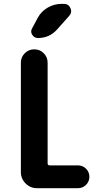

<svg xmlns="http://www.w3.org/2000/svg" viewBox="-20 -990 540 1010"><path d="M304.7 -969.7H315.4Q340.8 -969.7 350.6 -947.3Q360.4 -924.8 343.8 -906.2L280.3 -835Q240.2 -790 179.7 -790Q160.2 -790 149.4 -807.1Q138.7 -824.2 149.4 -841.8L178.7 -896.5Q197.3 -930.7 231.4 -950.2Q265.6 -969.7 304.7 -969.7ZM389.6 -120.1Q415 -120.1 432.6 -102.5Q450.2 -85 450.2 -60.1Q450.2 -35.2 432.6 -17.6Q415 0 389.6 0H174.8Q139.6 0 114.7 -24.9Q89.8 -49.8 89.8 -85V-660.2Q89.8 -689.5 110.4 -710Q130.9 -730.5 160.2 -730.5Q189.5 -730.5 210 -710Q230.5 -689.5 230.5 -660.2V-130.9Q230.5 -120.1 241.2 -120.1Z"/></svg>

Font: Rounded-X Mgen+ 2m bold
Style: Bold
Weight: 700
Designer: [Source Han Sans]
Ryoko NISHIZUKA  (kana & ideographs); Paul D. Hunt (Latin, Greek & Cyrillic); Wenlong ZHANG  (bopomofo
Version: Version 1.059.20150602